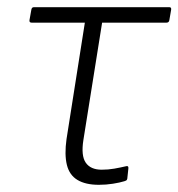

<svg xmlns="http://www.w3.org/2000/svg" viewBox="-20 -503 496 534"><path d="M255 11Q218 11 195.5 -2.5Q173 -16 166 -44.5Q159 -73 165 -116L216 -440H68Q61 -440 62 -447L67 -475Q68 -483 74 -483H451Q457 -483 456 -476L451 -447Q450 -440 443 -440H264L212 -114Q205 -70 218.5 -50.5Q232 -31 263 -31Q281 -31 298 -34Q315 -37 332 -41Q338 -42 337 -34L334 -6Q333 -2 331 -1Q329 0 326 1Q313 5 294 8Q275 11 255 11Z"/></svg>

Font: Sofia Sans Semi Condensed Light
Style: Italic
Weight: 300
Italic angle: -9°
Version: Version 4.100